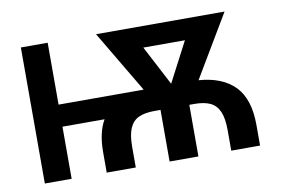

<svg xmlns="http://www.w3.org/2000/svg" viewBox="-62 -634 1097 737"><g transform="rotate(-10 486.5 -265.0)"><path d="M162.1 -289.1H493.7L350.6 -530.3H851.6L707.5 -288.1Q799.8 -281.2 848.1 -231.4Q896.5 -181.6 896.5 -80.1V0H784.2V-80.1Q784.2 -126.5 772.5 -152.8Q760.7 -179.2 737.3 -190.2Q713.9 -201.2 675.8 -201.2H656.2V0H543.9V-201.2H520.5Q482.4 -201.2 459 -190.4Q435.5 -179.7 423.8 -153.3Q412.1 -127 412.1 -80.1V0H298.8V-80.1Q298.8 -155.8 326.2 -203.1H162.1V0H57.6V-530.3H162.1ZM601.6 -293 682.6 -448.2H520.5Z"/></g></svg>

Font: Pretendard Medium
Style: Regular
Weight: 500
Designer: Base glyphs from Inter by Rasmus Andersson; Hangeul glyphs from Noto Sans CJK(Source Han Sans) by Jang Soo-young and Kan
Foundry: Kil Hyung-jin
Version: Version 1.309